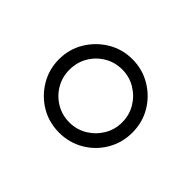

<svg xmlns="http://www.w3.org/2000/svg" viewBox="-79 -893 623 623"><g transform="rotate(45 232.0 -581.5)"><path d="M232 -413Q185 -413 147 -435.5Q109 -458 86 -496.5Q63 -535 63 -581Q63 -628 86 -666Q109 -704 147 -727Q185 -750 232 -750Q278 -750 316.5 -727Q355 -704 377.5 -666Q400 -628 400 -581Q400 -535 377.5 -496.5Q355 -458 316.5 -435.5Q278 -413 232 -413ZM232 -460Q265 -460 292.5 -476.5Q320 -493 336.5 -520.5Q353 -548 353 -581Q353 -615 336.5 -642.5Q320 -670 292.5 -686.5Q265 -703 232 -703Q198 -703 170.5 -686.5Q143 -670 127 -642.5Q111 -615 111 -581Q111 -548 127 -520.5Q143 -493 170.5 -476.5Q198 -460 232 -460Z"/></g></svg>

Font: Be Vietnam Pro ExtraLight
Style: Regular
Weight: 200
Designer: Lam Bao, Tony Le, Vietanh Nguyen
Foundry: Yellow Type Foundry
Version: Version 1.002; ttfautohint (v1.8.3)